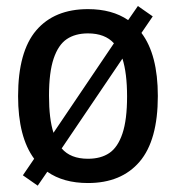

<svg xmlns="http://www.w3.org/2000/svg" viewBox="-20 -582 570 621"><path d="M490.5 -271.5Q490.5 -128 431.5 -59Q372.5 10 264.5 10Q185 10 133 -26.5L102 18.5L54 -15L90.5 -68.5Q38.5 -139 38.5 -271Q38.5 -415 97.2 -483.8Q156 -552.5 264.5 -552.5Q342.5 -552.5 394.5 -517L426 -562.5L474 -529L437.5 -475.5Q490.5 -405.5 490.5 -271.5ZM138.5 -272.5Q138.5 -197.5 153 -152.5L348.5 -442Q319.5 -474 264.5 -474Q223.5 -474 196 -455.5Q168.5 -437 153.5 -392.5Q138.5 -348 138.5 -272.5ZM391 -270Q391 -345 376 -392.5L179.5 -102Q208 -68.5 264.5 -68.5Q306 -68.5 333.5 -87Q361 -105.5 376 -150Q391 -194.5 391 -270Z"/></svg>

Font: Encode Sans Semi Condensed Medium
Style: Regular
Weight: 500
Width: 4
Designer: Multiple Designers
Foundry: Impallari Type
Version: Version 2.000